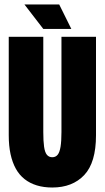

<svg xmlns="http://www.w3.org/2000/svg" viewBox="-20 -824 467 856"><path d="M213 12Q175 12 144 2.5Q113 -7 89.5 -25.5Q66 -44 50.5 -72Q35 -100 27 -137Q19 -174 19 -221V-660H173V-235Q173 -195 176.5 -170Q180 -145 189 -134Q198 -123 213 -123Q228 -123 237 -134Q246 -145 250 -170Q254 -195 254 -235V-660H408V-221Q408 -99 355.5 -43.5Q303 12 213 12ZM173 -695 89 -804H244L298 -695Z"/></svg>

Font: Bricolage Grotesque 96pt ExtraBold Condensed
Style: Regular
Weight: 800
Width: 3
Version: Version 1.001;gftools[0.9.33.dev8+g029e19f]